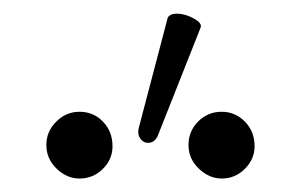

<svg xmlns="http://www.w3.org/2000/svg" viewBox="-20 -743 447 285"><path d="M214.8 -543Q210.9 -532.7 202.6 -531.2Q194.3 -529.8 189 -536.4Q183.6 -543 186 -553.2L229 -716.8Q232.4 -723.1 244.1 -722.7Q255.9 -722.2 268.1 -715.3Q280.3 -708.5 277.8 -702.1ZM98.1 -478Q79.1 -478 64 -492.7Q48.8 -507.3 48.8 -527.8Q48.8 -547.9 63.5 -562.5Q78.1 -577.1 98.1 -577.1Q118.7 -577.1 132.8 -562.5Q147 -547.9 147 -525.9Q147 -506.3 132.6 -492.2Q118.2 -478 98.1 -478ZM309.1 -478Q290.5 -478 275.1 -492.7Q259.8 -507.3 259.8 -527.8Q259.8 -548.3 274.2 -562.7Q288.6 -577.1 309.1 -577.1Q329.1 -577.1 343.5 -562.5Q357.9 -547.9 357.9 -525.9Q357.9 -506.8 343.5 -492.4Q329.1 -478 309.1 -478Z"/></svg>

Font: Junicode SmCond Light
Style: Regular
Weight: 300
Width: 4
Designer: Peter S. Baker
Version: Version 2.206